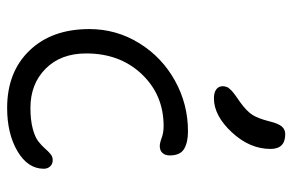

<svg xmlns="http://www.w3.org/2000/svg" viewBox="-160 -659 815 535"><g transform="rotate(90 247.5 -391.5)"><path d="M253.9 -580.1Q237.8 -580.1 229 -586.7Q220.2 -593.3 220.2 -605Q220.2 -608.4 221.2 -611.8Q222.2 -615.2 223.1 -617.7Q224.1 -620.1 227.1 -623.3Q230 -626.5 231.7 -628.4Q233.4 -630.4 238 -634Q242.7 -637.7 245.4 -639.6Q248 -641.6 254.4 -646Q260.7 -650.4 264.2 -652.8Q290 -671.4 300 -687.3Q310.1 -703.1 317.9 -733.9Q324.2 -759.8 332.5 -769.3Q340.8 -778.8 354 -778.8Q395 -778.8 395 -737.8Q395 -679.7 348.6 -629.9Q302.2 -580.1 253.9 -580.1ZM280.8 -3.9Q180.7 -3.9 120.8 -66.2Q61 -128.4 61 -232.9Q61 -308.1 100.1 -371.6Q139.2 -435.1 204.6 -471.4Q270 -507.8 346.2 -507.8Q376.5 -507.8 394.8 -497.1Q413.1 -486.3 413.1 -457Q413.1 -444.3 406.2 -436.8Q399.4 -429.2 387.2 -429.2Q378.4 -429.2 364 -434.6Q349.6 -439.9 331.1 -439.9Q244.6 -439.9 186.8 -379.2Q128.9 -318.4 128.9 -224.1Q128.9 -153.3 171.4 -111.1Q213.9 -68.8 280.8 -68.8Q314.5 -68.8 338.4 -75.2Q362.3 -81.5 374 -90.8Q385.7 -100.1 393.6 -109.1Q401.4 -118.2 408.9 -124.5Q416.5 -130.9 425.8 -130.9Q437 -130.9 443.6 -123.8Q450.2 -116.7 450.2 -106Q450.2 -61.5 401.4 -32.7Q352.5 -3.9 280.8 -3.9Z"/></g></svg>

Font: Shantell Sans Bouncy
Style: Regular
Weight: 300
Designer: Stephen Nixon, Anya Danilova, Shantell Martin
Foundry: Arrow Type
Version: Version 1.006;[9816181b4]